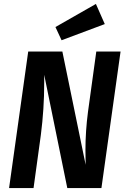

<svg xmlns="http://www.w3.org/2000/svg" viewBox="-20 -953 635 973"><path d="M494 0H321L204 -574V-532Q204 -401 187 -269L150 0H26L123 -692H296L414 -118Q413 -144 413 -192Q413 -288 426 -387L468 -692H591ZM511 -831 292 -749 261 -816 466 -933Z"/></svg>

Font: Fira Sans Condensed SemiBold
Style: Italic
Weight: 600
Width: 3
Italic angle: -8°
Designer: bBox Type GmbH & Carrois Corporate GbR & Edenspiekermann AG
Foundry: bBox Type GmbH & Carrois Corporate GbR & Edenspiekermann AG
Version: Version 4.301